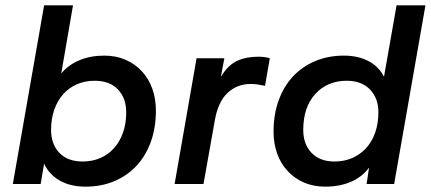

<svg xmlns="http://www.w3.org/2000/svg" viewBox="-20 -688 1611 718"><path d="M300 10Q243 10 203 -13Q163 -36 145 -76L132 0H28L145 -668H253L209 -413Q235 -445 276.5 -462.5Q318 -480 370 -480Q414 -480 449.5 -464.5Q485 -449 510.5 -421.5Q536 -394 549.5 -356.5Q563 -319 563 -274Q563 -210 544 -157.5Q525 -105 490.5 -68Q456 -31 407.5 -10.5Q359 10 300 10ZM289 -84Q325 -84 355 -97Q385 -110 406.5 -134Q428 -158 440 -192Q452 -226 452 -268Q452 -321 421 -353.5Q390 -386 334 -386Q298 -386 268 -373Q238 -360 216.5 -336Q195 -312 183 -278Q171 -244 171 -202Q171 -149 202 -116.5Q233 -84 289 -84Z M633 0 715 -470H819L806 -401Q833 -445 867 -460.5Q901 -476 946 -476Q957 -476 969 -474.5Q981 -473 989 -470L971 -367Q958 -370 944.5 -372Q931 -374 917 -374Q867 -374 831 -340.5Q795 -307 783 -236L741 0Z M1196 10Q1152 10 1116.5 -5.5Q1081 -21 1055.5 -48.5Q1030 -76 1016.5 -113.5Q1003 -151 1003 -196Q1003 -260 1022 -312.5Q1041 -365 1075.5 -402Q1110 -439 1158.5 -459.5Q1207 -480 1266 -480Q1319 -480 1358 -459.5Q1397 -439 1416 -401L1463 -668H1571L1454 0H1351L1360 -61Q1334 -26 1292 -8Q1250 10 1196 10ZM1231 -84Q1267 -84 1297 -97Q1327 -110 1349 -134Q1371 -158 1383 -192Q1395 -226 1395 -268Q1395 -321 1363.5 -353.5Q1332 -386 1277 -386Q1204 -386 1159 -336.5Q1114 -287 1114 -202Q1114 -149 1145 -116.5Q1176 -84 1231 -84Z"/></svg>

Font: Celebes SemiBold
Style: Italic
Weight: 600
Italic angle: -10°
Designer: Anugrah Pasau
Foundry: Lafontype
Version: Version 1.000; ttfautohint (v1.8.4)